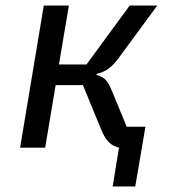

<svg xmlns="http://www.w3.org/2000/svg" viewBox="-20 -536 640 697"><path d="M412 0Q390 -5 375 -20Q360 -35 348 -64L281 -227H182L144 0H53L139 -516H230L194 -302H294L451 -516H551L409 -323Q392 -300 373.5 -286.5Q355 -273 331 -268L330 -264Q348 -260 360.5 -249Q373 -238 385 -209L440 -76H508L471 141H389Z"/></svg>

Font: IBM Plex Mono Text
Style: Italic
Weight: 450
Italic angle: -9°
Monospace: yes
Designer: Mike Abbink, Paul van der Laan, Pieter van Rosmalen
Foundry: Bold Monday
Version: Version 2.1